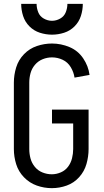

<svg xmlns="http://www.w3.org/2000/svg" viewBox="-20 -969 540 997"><path d="M249 8Q209 8 171 -5.5Q133 -19 104.5 -48.5Q76 -78 64 -116.5Q52 -155 52 -195V-540Q52 -580 64 -619Q76 -658 104.5 -687.5Q133 -717 171.5 -730Q210 -743 250 -743Q297 -743 341 -724.5Q385 -706 412 -666Q439 -626 445 -580L367 -566Q363 -594 347.5 -620Q332 -646 305.5 -658.5Q279 -671 250 -671Q225 -671 201.5 -661.5Q178 -652 161.5 -632.5Q145 -613 138.5 -589Q132 -565 132 -540V-195Q132 -170 138.5 -146Q145 -122 161 -102.5Q177 -83 200.5 -73.5Q224 -64 249 -64Q273 -64 296 -74Q319 -84 333.5 -103.5Q348 -123 354 -147Q360 -171 360 -195V-328H250V-400H440V-195Q440 -156 429 -117.5Q418 -79 391 -49Q364 -19 326.5 -5.5Q289 8 249 8ZM250 -789Q218 -789 187 -799Q156 -809 133 -832Q110 -855 100 -886Q90 -917 90 -949H170Q170 -927 178.5 -905.5Q187 -884 207.5 -872.5Q228 -861 250 -861Q272 -861 292.5 -872.5Q313 -884 321.5 -905.5Q330 -927 330 -949H410Q410 -917 400 -886Q390 -855 367 -832Q344 -809 313 -799Q282 -789 250 -789Z"/></svg>

Font: Iosevka SS08
Style: Regular
Weight: 400
Monospace: yes
Designer: Belleve Invis
Foundry: Belleve Invis
Version: 2.1.0; ttfautohint (v1.8.2)